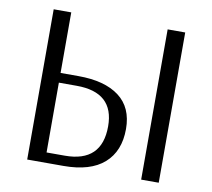

<svg xmlns="http://www.w3.org/2000/svg" viewBox="-74 -734 905 818"><g transform="rotate(10 378.5 -325.0)"><path d="M663 -650V0H587V-650ZM247 -346H170V-44H249Q409 -44 409 -199Q409 -346 247 -346ZM94 0V-650H170V-388H247Q361 -388 423.5 -341Q486 -294 486 -201Q486 -105 426.5 -52.5Q367 0 251 0Z"/></g></svg>

Font: Arsenal
Style: Regular
Weight: 400
Designer: Andrij Shevchenko
Foundry: Stairsfor.com
Version: Version 1.000